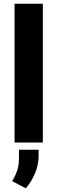

<svg xmlns="http://www.w3.org/2000/svg" viewBox="-20 -770 310 1037"><path d="M211.4 -750V0H58.6V-750ZM188.5 38.6V73.2Q188.5 120.6 168 168.5Q147.5 216.3 119.1 247.1L45.9 208.5Q62 182.1 72.3 153.1Q82.5 124 82.5 81.1V38.6Z"/></svg>

Font: Vazirmatn UI ExtraBold
Style: Regular
Weight: 800
Designer: Saber Rastikerdar
Foundry: Saber Rastikerdar
Version: Version 33.003